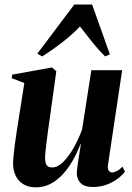

<svg xmlns="http://www.w3.org/2000/svg" viewBox="-20 -811 582 844"><path d="M138 12.5Q104 12.5 81.8 -1.8Q59.5 -16 48.5 -39.5Q37.5 -63 37.5 -91.5Q37.5 -105.5 39.8 -127.8Q42 -150 45.2 -175.2Q48.5 -200.5 52 -223.5Q55.5 -246.5 58 -262.5L87 -446L31.5 -467.5L34 -483L208.5 -514.5L227.5 -498L197.5 -281Q194.5 -262 191.2 -237.5Q188 -213 185 -188.8Q182 -164.5 180 -146Q178 -127.5 178 -120Q178 -106 180.5 -95.8Q183 -85.5 190 -80.2Q197 -75 210 -75Q233.5 -75 258 -99.2Q282.5 -123.5 304.2 -162Q326 -200.5 341 -242L381.5 -502.5H517L454.5 -85Q452.5 -69 458 -61Q463.5 -53 472 -53Q482 -53 494.5 -59.5Q507 -66 518 -78.5L529.5 -56.5Q515 -38 493.2 -22.5Q471.5 -7 445 2Q418.5 11 389.5 11Q351 11 334.2 -6.5Q317.5 -24 317.5 -50.5Q317.5 -56 319.2 -70.2Q321 -84.5 323.8 -103.2Q326.5 -122 329.8 -141.8Q333 -161.5 335.5 -177.5H333.5Q320 -141 300.8 -107Q281.5 -73 257 -46Q232.5 -19 202.8 -3.2Q173 12.5 138 12.5ZM165.5 -563 144 -575 306.5 -791H385L463 -572L442 -563Q413.5 -591 385.8 -625.5Q358 -660 331.5 -694.5Q299.5 -661 256.5 -627.2Q213.5 -593.5 165.5 -563Z"/></svg>

Font: Merriweather 144pt
Style: Bold Italic
Weight: 700
Italic angle: -7.8°
Version: Version 2.101